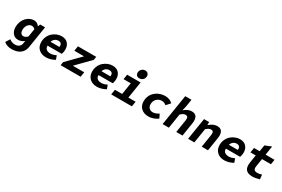

<svg xmlns="http://www.w3.org/2000/svg" viewBox="128 -2233 5751 3913"><g transform="rotate(30 3004.0 -276.5)"><path d="M235.8 216.8Q188 216.8 138.2 201.7Q88.4 186.5 54.2 153.8L118.2 54.2Q172.4 102.1 253.9 102.1Q305.2 102.1 341.3 75.2Q377.4 48.3 383.8 15.1L399.9 -67.9Q371.1 -42.5 332.3 -27.8Q293.5 -13.2 257.8 -13.2Q177.7 -13.2 130.9 -69.6Q84 -126 84 -217.8Q84 -283.7 106.7 -341.8Q129.4 -399.9 166.3 -439Q203.1 -478 250 -500.5Q296.9 -522.9 345.2 -522.9Q422.9 -522.9 469.2 -457H473.1L494.1 -509.8H608.9L527.8 0Q511.2 104 436.3 160.4Q361.3 216.8 235.8 216.8ZM314.9 -130.9Q364.3 -130.9 410.2 -182.1L439 -367.2Q407.2 -402.8 359.9 -402.8Q337.9 -402.8 316.2 -391.4Q294.4 -379.9 276.1 -359.1Q257.8 -338.4 246.3 -305.9Q234.9 -273.4 234.9 -235.8Q234.9 -186 256.3 -158.4Q277.8 -130.9 314.9 -130.9Z M927.7 12.2Q821.8 12.2 756.1 -48.1Q690.4 -108.4 690.4 -212.9Q690.4 -282.2 717.5 -341.8Q744.6 -401.4 788.3 -440.2Q832 -479 886.2 -501Q940.4 -522.9 995.6 -522.9Q1091.8 -522.9 1142.8 -467Q1193.8 -411.1 1193.8 -320.8Q1193.8 -302.2 1191.2 -283.2Q1188.5 -264.2 1185.8 -253.9Q1183.1 -243.7 1178.7 -228.5Q1174.3 -213.4 1173.8 -211.9H839.8Q837.9 -155.8 872.8 -127.9Q907.7 -100.1 965.8 -100.1Q1027.3 -100.1 1099.6 -136.2L1132.8 -46.9Q1086.9 -19.5 1032 -3.7Q977.1 12.2 927.7 12.2ZM852.5 -310.1H1061.5Q1069.3 -356.9 1049.3 -383.5Q1029.3 -410.2 980.5 -410.2Q939 -410.2 904.3 -384.8Q869.6 -359.4 852.5 -310.1Z M1269 0 1282.2 -79.1 1592.3 -395H1364.3L1382.3 -509.8H1813L1800.3 -432.1L1490.2 -115.2H1758.3L1740.2 0Z M2127 12.2Q2021 12.2 1955.3 -48.1Q1889.6 -108.4 1889.6 -212.9Q1889.6 -282.2 1916.7 -341.8Q1943.8 -401.4 1987.5 -440.2Q2031.2 -479 2085.4 -501Q2139.6 -522.9 2194.8 -522.9Q2291 -522.9 2342 -467Q2393.1 -411.1 2393.1 -320.8Q2393.1 -302.2 2390.4 -283.2Q2387.7 -264.2 2385 -253.9Q2382.3 -243.7 2377.9 -228.5Q2373.5 -213.4 2373 -211.9H2039.1Q2037.1 -155.8 2072 -127.9Q2106.9 -100.1 2165 -100.1Q2226.6 -100.1 2298.8 -136.2L2332 -46.9Q2286.1 -19.5 2231.2 -3.7Q2176.3 12.2 2127 12.2ZM2051.8 -310.1H2260.7Q2268.6 -356.9 2248.5 -383.5Q2228.5 -410.2 2179.7 -410.2Q2138.2 -410.2 2103.5 -384.8Q2068.8 -359.4 2051.8 -310.1Z M2789.6 -569.8Q2750.5 -569.8 2727.1 -592.3Q2703.6 -614.7 2703.6 -652.8Q2703.6 -702.6 2737.8 -736.3Q2772 -770 2820.3 -770Q2858.9 -770 2882.6 -746.1Q2906.2 -722.2 2906.2 -684.1Q2906.2 -633.3 2872.8 -601.6Q2839.4 -569.8 2789.6 -569.8ZM2459.5 0 2478.5 -119.1H2648.4L2692.4 -395H2522.5L2540.5 -509.8H2857.4L2795.4 -119.1H2965.3L2946.3 0Z M3338.9 12.2Q3232.4 12.2 3166.7 -47.6Q3101.1 -107.4 3101.1 -212.9Q3101.1 -270 3119.6 -320.1Q3138.2 -370.1 3170.2 -406.7Q3202.1 -443.4 3244.4 -470Q3286.6 -496.6 3335.4 -509.8Q3384.3 -522.9 3435.1 -522.9Q3491.2 -522.9 3536.1 -503.9Q3581.1 -484.9 3609.9 -453.1L3526.9 -361.8Q3478.5 -403.8 3423.8 -403.8Q3351.1 -403.8 3302.5 -355.2Q3253.9 -306.6 3253.9 -230Q3253.9 -173.8 3286.1 -140.4Q3318.4 -106.9 3372.1 -106.9Q3437.5 -106.9 3511.2 -155.8L3556.2 -63Q3506.8 -26.4 3449.2 -7.1Q3391.6 12.2 3338.9 12.2Z M3669.4 0 3784.7 -723.1H3931.6L3902.8 -543.9L3878.4 -444.8Q3967.8 -522.9 4059.6 -522.9Q4140.6 -522.9 4171.9 -468.8Q4203.1 -414.6 4187.5 -314.9L4137.7 0H3990.7L4037.6 -295.9Q4046.4 -349.1 4033.4 -373.5Q4020.5 -397.9 3980.5 -397.9Q3952.1 -397.9 3928.2 -384.5Q3904.3 -371.1 3870.6 -340.8L3816.9 0Z M4269 0 4350.1 -509.8H4470.2V-440.9H4474.1Q4566.9 -522.9 4658.2 -522.9Q4739.7 -522.9 4771.2 -468.8Q4802.7 -414.6 4787.1 -314.9L4737.3 0H4590.3L4637.2 -295.9Q4646 -349.1 4633.1 -373.5Q4620.1 -397.9 4580.1 -397.9Q4551.8 -397.9 4527.8 -384.5Q4503.9 -371.1 4470.2 -340.8L4416.5 0Z M5125 12.2Q5019 12.2 4953.4 -48.1Q4887.7 -108.4 4887.7 -212.9Q4887.7 -282.2 4914.8 -341.8Q4941.9 -401.4 4985.6 -440.2Q5029.3 -479 5083.5 -501Q5137.7 -522.9 5192.9 -522.9Q5289.1 -522.9 5340.1 -467Q5391.1 -411.1 5391.1 -320.8Q5391.1 -302.2 5388.4 -283.2Q5385.7 -264.2 5383.1 -253.9Q5380.4 -243.7 5376 -228.5Q5371.6 -213.4 5371.1 -211.9H5037.1Q5035.2 -155.8 5070.1 -127.9Q5105 -100.1 5163.1 -100.1Q5224.6 -100.1 5296.9 -136.2L5330.1 -46.9Q5284.2 -19.5 5229.2 -3.7Q5174.3 12.2 5125 12.2ZM5049.8 -310.1H5258.8Q5266.6 -356.9 5246.6 -383.5Q5226.6 -410.2 5177.7 -410.2Q5136.2 -410.2 5101.6 -384.8Q5066.9 -359.4 5049.8 -310.1Z M5782.7 12.2Q5568.4 12.2 5603.5 -210.9L5632.3 -395H5508.3L5526.4 -509.8H5658.7L5682.6 -660.2L5831.5 -720.2L5798.3 -509.8H6008.3L5990.7 -395H5780.3L5751.5 -211.9Q5742.2 -153.8 5762.7 -128.4Q5783.2 -103 5837.4 -103Q5889.2 -103 5939.5 -122.1L5949.7 -16.1Q5856 12.2 5782.7 12.2Z"/></g></svg>

Font: Office Code Pro D Bold Italic
Style: Regular
Weight: 700
Italic angle: -9°
Designer: Nathan Rutzky & Paul D. Hunt
Foundry: Adobe Systems Incorporated
Version: Version 1.004;PS 001.004;hotconv 1.0.70;makeotf.lib2.5.58329